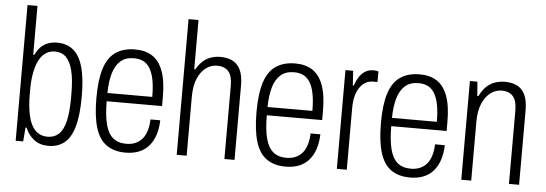

<svg xmlns="http://www.w3.org/2000/svg" viewBox="-48 -865 2896 1019"><g transform="rotate(5 1399.5 -355.5)"><path d="M236 12Q190 12 159 -12Q128 -36 113 -74H107L101 0H61V-723H114V-463H120Q133 -490 150 -506.5Q167 -523 189 -530.5Q211 -538 235 -538Q286 -538 320.5 -510.5Q355 -483 372.5 -423Q390 -363 390 -265Q390 -162 372 -101.5Q354 -41 319.5 -14.5Q285 12 236 12ZM228 -36Q263 -36 287 -58Q311 -80 322.5 -128Q334 -176 334 -253V-273Q334 -350 322 -397.5Q310 -445 287 -467.5Q264 -490 228 -490Q204 -490 183.5 -478.5Q163 -467 147.5 -441.5Q132 -416 123 -374Q114 -332 114 -272V-255Q114 -185 125.5 -136Q137 -87 162.5 -61.5Q188 -36 228 -36Z M647 12Q585 12 545 -16.5Q505 -45 486.5 -106Q468 -167 468 -263Q468 -362 487.5 -422Q507 -482 548 -510Q589 -538 652 -538Q706 -538 743 -514Q780 -490 799.5 -437.5Q819 -385 819 -300V-251H524Q524 -176 536.5 -128Q549 -80 576 -57.5Q603 -35 647 -35Q674 -35 695 -44Q716 -53 731 -70Q746 -87 754.5 -114Q763 -141 764 -175H816Q815 -133 804 -98.5Q793 -64 772 -39Q751 -14 719.5 -1Q688 12 647 12ZM524 -295H763Q763 -347 756 -384Q749 -421 735 -445Q721 -469 699.5 -480Q678 -491 649 -491Q604 -491 577 -467Q550 -443 537.5 -399.5Q525 -356 524 -295Z M919 0V-723H972V-461H978Q994 -489 1013.5 -506Q1033 -523 1056.5 -530.5Q1080 -538 1105 -538Q1142 -538 1169 -525Q1196 -512 1211.5 -481Q1227 -450 1227 -395V0H1173V-388Q1173 -414 1168.5 -433Q1164 -452 1154 -464.5Q1144 -477 1128.5 -483.5Q1113 -490 1092 -490Q1060 -490 1033 -470.5Q1006 -451 989 -412Q972 -373 972 -313V0Z M1500 12Q1438 12 1398 -16.5Q1358 -45 1339.5 -106Q1321 -167 1321 -263Q1321 -362 1340.5 -422Q1360 -482 1401 -510Q1442 -538 1505 -538Q1559 -538 1596 -514Q1633 -490 1652.5 -437.5Q1672 -385 1672 -300V-251H1377Q1377 -176 1389.5 -128Q1402 -80 1429 -57.5Q1456 -35 1500 -35Q1527 -35 1548 -44Q1569 -53 1584 -70Q1599 -87 1607.5 -114Q1616 -141 1617 -175H1669Q1668 -133 1657 -98.5Q1646 -64 1625 -39Q1604 -14 1572.5 -1Q1541 12 1500 12ZM1377 -295H1616Q1616 -347 1609 -384Q1602 -421 1588 -445Q1574 -469 1552.5 -480Q1531 -491 1502 -491Q1457 -491 1430 -467Q1403 -443 1390.5 -399.5Q1378 -356 1377 -295Z M1772 0V-526H1813L1818 -448H1823Q1833 -477 1846.5 -497Q1860 -517 1878.5 -527.5Q1897 -538 1921 -538Q1929 -538 1936 -537Q1943 -536 1947 -534V-478H1924Q1903 -478 1885 -468.5Q1867 -459 1853.5 -440Q1840 -421 1832.5 -393Q1825 -365 1825 -327V0Z M2163 12Q2101 12 2061 -16.5Q2021 -45 2002.5 -106Q1984 -167 1984 -263Q1984 -362 2003.5 -422Q2023 -482 2064 -510Q2105 -538 2168 -538Q2222 -538 2259 -514Q2296 -490 2315.5 -437.5Q2335 -385 2335 -300V-251H2040Q2040 -176 2052.5 -128Q2065 -80 2092 -57.5Q2119 -35 2163 -35Q2190 -35 2211 -44Q2232 -53 2247 -70Q2262 -87 2270.5 -114Q2279 -141 2280 -175H2332Q2331 -133 2320 -98.5Q2309 -64 2288 -39Q2267 -14 2235.5 -1Q2204 12 2163 12ZM2040 -295H2279Q2279 -347 2272 -384Q2265 -421 2251 -445Q2237 -469 2215.5 -480Q2194 -491 2165 -491Q2120 -491 2093 -467Q2066 -443 2053.5 -399.5Q2041 -356 2040 -295Z M2435 0V-526H2475L2481 -450H2487Q2503 -483 2524 -502.5Q2545 -522 2570 -530Q2595 -538 2621 -538Q2658 -538 2685 -525Q2712 -512 2727.5 -481Q2743 -450 2743 -395V0H2689V-388Q2689 -414 2684.5 -433Q2680 -452 2670 -464.5Q2660 -477 2644.5 -483.5Q2629 -490 2608 -490Q2576 -490 2549 -470Q2522 -450 2505 -411Q2488 -372 2488 -313V0Z"/></g></svg>

Font: Archivo Condensed ExtraLight
Style: Regular
Weight: 250
Width: 3
Designer: Hector Gatti
Foundry: Omnibus-Type
Version: Version 2.001